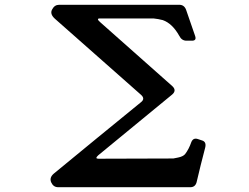

<svg xmlns="http://www.w3.org/2000/svg" viewBox="-20 -749 1040 802"><path d="M198 -710Q208 -729 227 -729H729Q749 -729 757 -709L795 -599Q802 -579 782 -579H759Q739 -579 729 -599Q700 -651 660 -665Q641 -670 621 -672H397Q380 -672 400 -655L700 -389Q719 -371 699 -354Q545 -228 390 -100Q375 -86 391 -86Q548 -86 704 -87L724 -91Q744 -95 753 -105Q769 -126 779 -155Q787 -175 807 -168L825 -162Q843 -156 837 -132Q818 -60 801 13Q795 33 775 33H223Q203 33 194 13Q185 -7 205 -24Q387 -174 570 -323Q587 -337 569 -353L209 -671Q187 -691 198 -710Z"/></svg>

Font: cwTeXKai
Style: Medium
Weight: 500
Version: Version 1.17